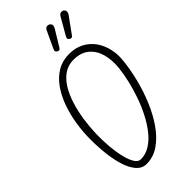

<svg xmlns="http://www.w3.org/2000/svg" viewBox="-378 -1365 1467 1467"><g transform="rotate(-45 355.0 -632.0)"><path d="M262 10Q215.5 10 182.8 -25.8Q150 -61.5 129.5 -123Q109 -184.5 99.5 -262.8Q90 -341 90 -425.5Q90 -507 103 -589.8Q116 -672.5 142.8 -746.8Q169.5 -821 210.5 -879Q251.5 -937 307.8 -970.5Q364 -1004 436 -1004Q504.5 -1004 556 -976.8Q607.5 -949.5 640.2 -903Q673 -856.5 686.5 -797.2Q700 -738 692.5 -673.5Q683.5 -586.5 659.8 -491.8Q636 -397 598.2 -307.8Q560.5 -218.5 510 -146.8Q459.5 -75 397.2 -32.5Q335 10 262 10ZM255.5 -46.5Q308.5 -46.5 355.2 -75.8Q402 -105 441.5 -155Q481 -205 513.2 -268Q545.5 -331 569.2 -399.5Q593 -468 608.2 -534.2Q623.5 -600.5 629.5 -656Q638.5 -739 619.8 -805.2Q601 -871.5 553.5 -910.2Q506 -949 428.5 -949Q370.5 -949 325.8 -918Q281 -887 249 -834Q217 -781 196 -713.5Q175 -646 164.2 -572Q153.5 -498 151.5 -426.5Q149.5 -354.5 155.5 -286.8Q161.5 -219 174.8 -164.8Q188 -110.5 208.2 -78.5Q228.5 -46.5 255.5 -46.5ZM522.5 -1081Q514.5 -1086.5 510.5 -1093.8Q506.5 -1101 515 -1116.5L592 -1250.5Q604.5 -1272.5 619.8 -1273.2Q635 -1274 644 -1266.5Q655.5 -1255.5 655 -1242.8Q654.5 -1230 646 -1218.5L553.5 -1090.5Q545 -1078 537.2 -1077.5Q529.5 -1077 522.5 -1081ZM388 -1081Q379.5 -1086.5 376 -1093.2Q372.5 -1100 380 -1116.5L442.5 -1250.5Q453 -1273.5 469.2 -1273.8Q485.5 -1274 494.5 -1266Q506 -1255.5 505 -1243.2Q504 -1231 496.5 -1218.5L418.5 -1090.5Q410.5 -1077 402.5 -1077Q394.5 -1077 388 -1081Z"/></g></svg>

Font: Edu NSW ACT Hand Pre
Style: Regular
Weight: 400
Designer: Tina and Corey Anderson, Eben Sorkin, Mirko Velimirovic
Foundry: Sorkin Type Co.
Version: Version 2.000